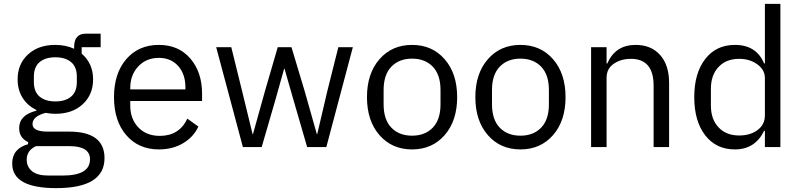

<svg xmlns="http://www.w3.org/2000/svg" viewBox="-20 -760 4137 992"><path d="M270 212Q43 212 43 85Q43 8 125 -15V-26Q79 -48 79 -98Q79 -166 168 -188V-192Q122 -214 96.5 -255Q71 -296 71 -350Q71 -429 124.5 -478.5Q178 -528 265 -528Q320 -528 363 -508V-517Q363 -586 423 -586H500V-516H402V-483Q461 -432 461 -350Q461 -271 407.5 -221.5Q354 -172 266 -172Q241 -172 216 -177Q148 -159 148 -119Q148 -80 227 -80H337Q520 -80 520 57Q520 212 270 212ZM377 -336V-364Q377 -414 347.5 -439Q318 -464 266 -464Q214 -464 184.5 -439Q155 -414 155 -364V-336Q155 -286 184.5 -261Q214 -236 266 -236Q318 -236 347.5 -261Q377 -286 377 -336ZM230 147H304Q445 147 445 63Q445 -5 338 -5H166Q118 17 118 65Q118 102 145.5 124.5Q173 147 230 147Z M801 12Q696 12 632.5 -61.5Q569 -135 569 -258Q569 -381 632.5 -454.5Q696 -528 801 -528Q903 -528 963.5 -457.5Q1024 -387 1024 -276V-238H653V-214Q653 -146 694.5 -102Q736 -58 806 -58Q906 -58 948 -147L1005 -106Q980 -52 926 -20Q872 12 801 12ZM653 -298H938V-309Q938 -377 900.5 -419Q863 -461 801 -461Q736 -461 694.5 -417Q653 -373 653 -305Z M1235 0 1097 -516H1175L1230 -293L1285 -67H1287L1350 -293L1415 -516H1486L1553 -293L1617 -67H1619L1672 -293L1728 -516H1803L1666 0H1567L1495 -248L1450 -405H1448L1404 -248L1332 0Z M2277.5 -62Q2213 12 2109 12Q2005 12 1940.5 -62Q1876 -136 1876 -258Q1876 -380 1940.5 -454Q2005 -528 2109 -528Q2213 -528 2277.5 -454Q2342 -380 2342 -258Q2342 -136 2277.5 -62ZM2256 -221V-295Q2256 -374 2216 -415.5Q2176 -457 2109 -457Q2042 -457 2002 -415.5Q1962 -374 1962 -295V-221Q1962 -142 2002 -100.5Q2042 -59 2109 -59Q2176 -59 2216 -100.5Q2256 -142 2256 -221Z M2837.5 -62Q2773 12 2669 12Q2565 12 2500.5 -62Q2436 -136 2436 -258Q2436 -380 2500.5 -454Q2565 -528 2669 -528Q2773 -528 2837.5 -454Q2902 -380 2902 -258Q2902 -136 2837.5 -62ZM2816 -221V-295Q2816 -374 2776 -415.5Q2736 -457 2669 -457Q2602 -457 2562 -415.5Q2522 -374 2522 -295V-221Q2522 -142 2562 -100.5Q2602 -59 2669 -59Q2736 -59 2776 -100.5Q2816 -142 2816 -221Z M3034 0V-516H3114V-432H3118Q3159 -528 3264 -528Q3344 -528 3390.5 -476Q3437 -424 3437 -331V0H3357V-317Q3357 -456 3240 -456Q3188 -456 3151 -430.5Q3114 -405 3114 -358V0Z M3777 12Q3680 12 3623.5 -61Q3567 -134 3567 -258Q3567 -382 3623.5 -455Q3680 -528 3777 -528Q3888 -528 3928 -432H3932V-740H4012V0H3932V-84H3928Q3881 12 3777 12ZM3799 -60Q3856 -60 3894 -88Q3932 -116 3932 -165V-357Q3932 -399 3893 -427.5Q3854 -456 3799 -456Q3732 -456 3692.5 -414Q3653 -372 3653 -302V-214Q3653 -144 3692.5 -102Q3732 -60 3799 -60Z"/></svg>

Font: Anuphan
Style: Regular
Weight: 400
Designer: Mike Abbink, Paul van der Laan, Pieter van Rosmalen, Mint Tantisuwanna
Foundry: Bold Monday; Cadson Demak
Version: Version 3.002;hotconv 1.0.109;makeotfexe 2.5.65596